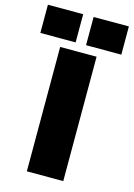

<svg xmlns="http://www.w3.org/2000/svg" viewBox="-198 -905 676 970"><g transform="rotate(15 140.0 -420.0)"><path d="M167 -840.5H351.5V-693H167ZM-72 -840.5H112.5V-693H-72ZM43 -650.5H233.5V0H43Z"/></g></svg>

Font: Overused Grotesk Black
Style: Regular
Weight: 900
Version: Version 0.004